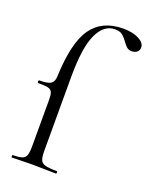

<svg xmlns="http://www.w3.org/2000/svg" viewBox="-137 -800 688 875"><g transform="rotate(20 206.5 -363.0)"><path d="M31 -12Q61 -12 75.5 -17Q90 -22 95 -36.5Q100 -51 100 -81V-306Q100 -331 95 -342Q90 -353 76 -356.5Q62 -360 28 -360Q24 -360 24 -366.5Q24 -373 28 -373Q68 -373 83 -382.5Q98 -392 99 -418Q105 -584 155.5 -655Q206 -726 308 -726Q354 -726 383.5 -710.5Q413 -695 413 -673Q413 -658 403 -650Q393 -642 378 -642Q363 -642 354 -649.5Q345 -657 334 -673Q321 -691 308.5 -700.5Q296 -710 273 -710Q219 -710 189 -644.5Q159 -579 159 -439V-81Q159 -50 164.5 -36Q170 -22 187.5 -17Q205 -12 244 -12Q247 -12 247 -6Q247 0 244 0L186 -1Q167 -2 128 -2L73 -1Q58 0 31 0Q28 0 28 -6Q28 -12 31 -12Z"/></g></svg>

Font: Cormorant Garamond
Style: Regular
Weight: 400
Designer: Christian Thalmann (Catharsis Fonts)
Version: Version 3.000